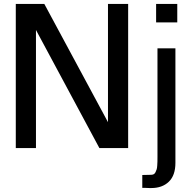

<svg xmlns="http://www.w3.org/2000/svg" viewBox="-20 -742 958 962"><path d="M622.1 0H478L160.2 -591.8V0H59.1V-722.2H202.1L521 -129.9V-722.2H622.1ZM737.8 133.8H736.8Q744.6 133.8 750.2 130.9Q755.9 127.9 759.3 120.6Q762.7 113.3 764.9 106.7Q767.1 100.1 767.8 87.6Q768.6 75.2 768.8 67.4Q769 59.6 769 43.9V-500H858.9V74.2Q858.9 136.7 825.9 168.5Q793 200.2 737.8 200.2H729Q720.2 199.2 704.1 199.2H692.9V134.8Q711.9 133.8 737.8 133.8ZM868.2 -629.9H762.2V-722.2H868.2Z"/></svg>

Font: Perun
Style: Regular
Weight: 400
Version: Version 1.0000